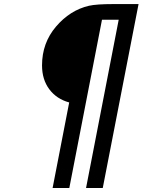

<svg xmlns="http://www.w3.org/2000/svg" viewBox="-20 -937 711 957"><path d="M488.3 -838.5 325.5 0H242.2L324.9 -426.4Q262.4 -443.4 225.9 -491.9Q189.5 -540.4 189.5 -611.3Q189.5 -722.7 259.1 -804.4Q328.8 -886.1 423.2 -908.2Q460.9 -916.7 544.9 -916.7H670.6L492.2 0H408.9L571.6 -838.5Z"/></svg>

Font: TypoPRO Monoid
Style: Italic
Weight: 400
Width: 4
Italic angle: -11°
Monospace: yes
Version: Version 0.61